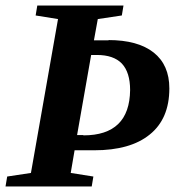

<svg xmlns="http://www.w3.org/2000/svg" viewBox="-26 -674 656 695"><path d="M275 -185 276 -184Q443 -184 445 -348Q445 -412 415 -444Q385 -475 325 -475H304L253 -185ZM368 -528 366 -529Q473 -529 530 -484Q587 -439 587 -354Q587 -244 516 -187Q446 -130 315 -130H244L230 -48L312 -35L306 1H-6L0 -35L86 -48L184 -605L103 -618L109 -654H421L415 -618L328 -605L314 -528Z"/></svg>

Font: Libra Serif Modern
Style: Bold Italic
Weight: 700
Italic angle: -12°
Designer: Stefan Peev, Context Ltd
Foundry: Stefan Peev, Context Ltd
Version: Version 1.000